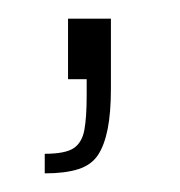

<svg xmlns="http://www.w3.org/2000/svg" viewBox="-20 -85 193 206"><path d="M28 101V80Q50 80 59 74Q68 68 70.5 54.5Q73 41 73 17V0H53V-65H99V10Q99 36 95.5 53.5Q92 71 85 81.5Q78 92 64 96.5Q50 101 28 101Z"/></svg>

Font: Saira ExtraCondensed Thin
Style: Regular
Weight: 250
Width: 2
Designer: Hector Gatti with collaboration of the Omnibus-Type team
Foundry: Omnibus-Type
Version: Version 1.101